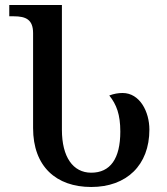

<svg xmlns="http://www.w3.org/2000/svg" viewBox="-20 -734 665 766"><path d="M344 12C485 12 576 -75 576 -217C576 -288 538 -363 469 -363C452 -363 434 -360 416 -353C445 -317 460 -277 460 -209C460 -101 420 -45 344 -45C271 -45 227 -108 227 -216V-714H17V-669H35C83 -669 112 -656 112 -602V-223C112 -70 204 12 344 12Z"/></svg>

Font: Noto Serif Georgian Medium
Style: Regular
Weight: 500
Designer: Monotype Design Team, Akaki Razmadze
Foundry: Google LLC
Version: Version 2.003